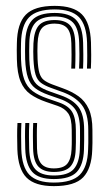

<svg xmlns="http://www.w3.org/2000/svg" viewBox="-20 -627 371 654"><path d="M163.3 7Q99.4 7 70.4 -22Q41.5 -51 39.1 -118.5Q38.6 -140.2 38.4 -163.5Q38.2 -186.8 39.5 -208H52.9Q51.8 -187.7 51.9 -163.4Q51.9 -139 52.5 -119.2Q54.5 -58 80.3 -31.5Q106.1 -5.1 163.3 -5.1Q225.7 -5.1 252 -31.8Q278.3 -58.5 280.1 -116.9Q280.7 -129.3 280.8 -139.8Q280.9 -150.4 280.8 -161Q280.7 -171.7 280.7 -184.2Q280.7 -241.4 258.5 -269.6Q236.4 -297.9 191.2 -314.1L154 -327.5Q131.6 -335.6 119.1 -345.2Q106.6 -354.8 101.1 -373.1Q95.6 -391.4 93.9 -425.4Q93.3 -438.3 93.3 -451.1Q93.2 -463.9 93.9 -479.3Q96 -521.8 112.2 -540.3Q128.3 -558.7 166.2 -558.7Q201.6 -558.7 218.4 -541Q235.2 -523.2 236.4 -480.1Q236.9 -466.3 237 -443.4Q237.1 -420.5 236 -393.4H222.7Q223.8 -419.5 223.7 -441Q223.6 -462.5 223.1 -479.5Q222.2 -516.1 208.6 -531.4Q194.9 -546.6 166.2 -546.6Q135.9 -546.6 122.6 -531Q109.4 -515.4 108 -479.3Q107.5 -464.7 107.4 -453.3Q107.3 -441.9 108 -425.4Q109.4 -394.5 114.3 -378.3Q119.3 -362.1 129.8 -354.1Q140.3 -346.1 158.1 -339.4L194.9 -325.9Q225.1 -315 247.5 -299Q269.9 -282.9 282.3 -255.9Q294.8 -228.9 294.8 -184.2Q294.8 -171.6 294.9 -160.9Q295 -150.2 294.9 -139.7Q294.8 -129.2 294.2 -116.7Q292.2 -53.3 263.4 -23.1Q234.7 7 163.3 7ZM163.3 -17.1Q111.5 -17.1 89.6 -41.7Q67.7 -66.4 66 -119.7Q65.5 -140.4 65.2 -161.5Q65 -182.5 66.2 -208H79.8Q78.4 -182.2 78.7 -159.4Q79.1 -136.7 79.4 -120.2Q80.9 -71.5 100.4 -50.4Q119.8 -29.2 163.3 -29.2Q212 -29.2 231.1 -51.1Q250.3 -72.9 251.9 -117.3Q252.7 -135.9 252.6 -150.7Q252.5 -165.5 252.5 -184.2Q252.5 -232.5 235.7 -255.3Q219 -278 184 -290.1L145.6 -303.5Q117 -313.6 100.1 -326.5Q83.1 -339.4 75.3 -362.3Q67.4 -385.2 65.7 -425.2Q65.1 -442.5 65.3 -453.8Q65.5 -465 65.7 -479.5Q66.7 -533.6 89.3 -558.3Q111.9 -582.9 166.2 -582.9Q216.6 -582.9 239 -559.4Q261.4 -535.9 263.1 -481.4Q263.6 -463.4 263.8 -442.1Q264.1 -420.8 262.9 -393.4H249.3Q250.7 -422.1 250.5 -443.4Q250.3 -464.7 249.7 -481.3Q248.4 -530.1 228.4 -550.4Q208.4 -570.8 166.2 -570.8Q120 -570.8 100.3 -549.2Q80.6 -527.6 79.8 -479.5Q79.6 -464.3 79.4 -453.4Q79.2 -442.6 79.8 -425.2Q81.5 -386.9 88.7 -366.2Q96 -345.6 110.7 -334.8Q125.5 -324 149.7 -315.4L187.7 -302Q228 -287.9 247.3 -262.5Q266.6 -237.2 266.6 -184.2Q266.6 -165.5 266.7 -150.5Q266.8 -135.5 266 -117.1Q264.2 -65.5 241.6 -41.3Q219 -17.1 163.3 -17.1ZM163.3 -41.3Q128.1 -41.3 111 -59.3Q94 -77.3 92.7 -121Q92.4 -139.3 92.1 -161.9Q91.9 -184.4 93.1 -208H106.4Q105.4 -188.1 105.5 -165.3Q105.5 -142.5 106 -121.8Q107 -85.2 120.5 -69.3Q133.9 -53.4 163.3 -53.4Q196.3 -53.4 209.3 -69.5Q222.3 -85.6 223.7 -117.7Q224.7 -135.7 224.5 -150.6Q224.3 -165.5 224.3 -184.2Q224.3 -224 212.2 -241Q200.2 -258 176.6 -266.2L137 -279.8Q105.3 -290.7 83.4 -306.2Q61.6 -321.7 50.1 -349.6Q38.5 -377.5 37.5 -425Q36.9 -443.5 37.1 -456.5Q37.3 -469.5 37.5 -479.7Q38.5 -546.9 67.8 -576.9Q97.1 -607 166.2 -607Q230 -607 258.8 -578.3Q287.6 -549.5 289.9 -482.5Q290.5 -464.1 290.6 -440Q290.7 -415.9 289.5 -393.4H276.2Q277.3 -414.3 277.2 -438.4Q277.2 -462.4 276.6 -481.8Q274.6 -542.4 248.9 -568.7Q223.1 -594.9 166.2 -594.9Q104.7 -594.9 78.6 -567.6Q52.6 -540.3 51.6 -479.7Q51.4 -464.5 51.2 -453.4Q51 -442.2 51.6 -425Q53.3 -381.5 62.6 -356.3Q71.9 -331 91.2 -316.7Q110.4 -302.3 141.3 -291.7L180.3 -278.2Q213.5 -266.7 225.9 -245.5Q238.4 -224.3 238.4 -184.2Q238.4 -173.7 238.5 -163.2Q238.6 -152.6 238.5 -141.4Q238.4 -130.2 237.8 -117.5Q236.4 -78.3 219.9 -59.8Q203.4 -41.3 163.3 -41.3Z"/></svg>

Font: Big Shoulders Inline Display SC Thin
Style: Regular
Weight: 100
Designer: Patric King
Foundry: XO Type Co
Version: Version 2.002